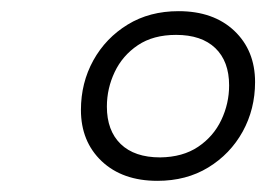

<svg xmlns="http://www.w3.org/2000/svg" viewBox="-20 -697 477 344"><path d="M300 -677Q362.5 -677 399.8 -641.8Q437 -606.5 437 -550Q437 -501.5 414.8 -461.2Q392.5 -421 353.2 -397Q314 -373 262 -373Q199.5 -373 162.2 -408.2Q125 -443.5 125 -500Q125 -548.5 147.2 -588.8Q169.5 -629 208.8 -653Q248 -677 300 -677ZM267 -415Q307.5 -415.5 335 -434Q362.5 -452.5 376.5 -482Q390.5 -511.5 390.5 -544Q390.5 -587 365.8 -610.8Q341 -634.5 295.5 -634.5Q254.5 -634.5 227 -616Q199.5 -597.5 185.5 -568Q171.5 -538.5 171.5 -506Q171.5 -463 196.2 -439Q221 -415 267 -415Z"/></svg>

Font: Newsreader 16pt SemiBold
Style: Italic
Weight: 600
Italic angle: -17°
Designer: Hugues Gentile
Foundry: Production Type
Version: Version 1.003; ttfautohint (v1.8.3)